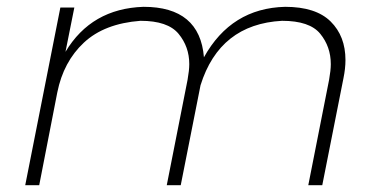

<svg xmlns="http://www.w3.org/2000/svg" viewBox="-20 -543 1105 563"><path d="M925 0H884L945 -309Q950 -337 950 -355Q950 -406 919 -444Q888 -482 807 -482Q624 -472 568 -293L510 0H469L530 -309Q535 -337 535 -355Q535 -406 503.5 -444Q472 -482 392 -482Q286 -474 226 -418Q166 -362 148 -272L95 0H54L157 -521H198L172 -391Q248 -518 401 -523Q566 -523 578 -375Q658 -519 816 -523Q906 -523 949.5 -480Q993 -437 993 -367Q993 -342 987 -313Z"/></svg>

Font: Argentum Sans ExtraLight
Style: Italic
Weight: 200
Italic angle: -11°
Designer: Julieta Ulanovsky (font), Cristiano Sobral (main changes and remaster)
Foundry: Julieta Ulanovsky (font), Cristiano Sobral (main changes and remaster)
Version: Version 2.007;June 15, 2022;FontCreator 14.0.0.2814 64-bit; 